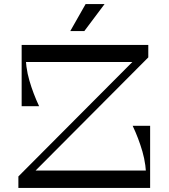

<svg xmlns="http://www.w3.org/2000/svg" viewBox="-20 -920 825 940"><path d="M379 -38.2H696.2Q696.2 -112.9 677.3 -178.1Q658.4 -243.2 629.5 -304H715V-6H379ZM70 -56.2 122.5 -85.1H715V0H70ZM307 -665.8H104.8Q104.8 -591.1 123.7 -526.2Q142.6 -461.4 171.5 -400H86V-698H307ZM706 -639 660 -616.4H86V-700H706ZM70 -56.2 651.5 -640 706 -639 125.5 -56.2ZM491.9 -900 392.9 -768H324.1L399.1 -900Z"/></svg>

Font: Space Cowgirl
Style: Regular
Weight: 400
Designer: Valery Marier
Foundry: Valery Marier
Version: Version 1.000